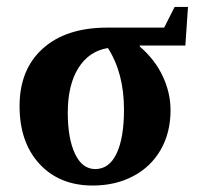

<svg xmlns="http://www.w3.org/2000/svg" viewBox="-20 -541 584 570"><path d="M348.1 -215.8Q348.1 -324.2 300.3 -398.4Q244.1 -389.2 212.6 -338.9Q181.2 -288.6 181.2 -206.5Q181.2 -129.9 202.6 -84.5Q224.1 -39.1 262.7 -39.1Q304.2 -39.1 326.2 -85.4Q348.1 -131.8 348.1 -215.8ZM395 -405.8V-402.8Q439.5 -364.7 462.9 -315.2Q486.3 -265.6 486.3 -213.9Q486.3 -147.5 457.3 -96.7Q428.2 -45.9 375.5 -18.1Q322.8 9.8 255.4 9.8Q156.7 9.8 97.4 -54.2Q38.1 -118.2 38.1 -226.1Q38.1 -335 107.2 -397Q176.3 -459 298.3 -459H467.3L498.5 -520.5H538.1L530.3 -405.8Z"/></svg>

Font: Tinos
Style: Bold
Weight: 700
Designer: Steve Matteson
Foundry: Monotype Imaging Inc.
Version: Version 1.23